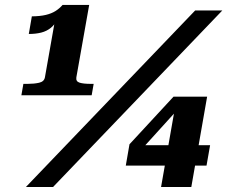

<svg xmlns="http://www.w3.org/2000/svg" viewBox="-20 -752 948 772"><path d="M287 -441Q284.4 -424.4 300 -419.6Q315.6 -414.8 344.8 -414.8H356.6L348.6 -369H66L74 -414.8H91.6Q117 -414.8 137.2 -419.3Q157.4 -423.8 160.6 -441L201.8 -674.6Q206.8 -677.8 208.4 -680.3Q210 -682.8 211.3 -683.1Q212.6 -683.4 214.6 -679.4Q202 -654.6 185 -640.6Q168 -626.6 145.8 -621Q123.6 -615.4 95.8 -615.4L108 -686.2Q141.2 -686.6 164 -692Q186.8 -697.4 202.9 -707.5Q219 -717.6 231.6 -732.2H338.6ZM764.8 -710H874L193.2 0H84ZM485.8 -86.2 500.6 -171.8 677.6 -363.2H719.4L698.4 -316L525.2 -125L547.8 -168.2H824.8L810.4 -86.2ZM749.2 0H627.6L682 -310.2L699.4 -363.2H812.8Z"/></svg>

Font: Roboto Serif 20pt
Style: Italic
Weight: 400
Italic angle: -10°
Designer: Greg Gazdowicz
Foundry: Commercial Type
Version: Version 1.008